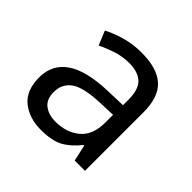

<svg xmlns="http://www.w3.org/2000/svg" viewBox="-142 -690 846 846"><g transform="rotate(45 280.5 -267.5)"><path d="M288 -545Q386 -545 433 -502Q480 -459 480 -365V0H416L399 -76H395Q360 -32 321.5 -11Q283 10 215 10Q142 10 94 -28.5Q46 -67 46 -149Q46 -229 109 -272.5Q172 -316 303 -320L394 -323V-355Q394 -422 365 -448Q336 -474 283 -474Q241 -474 203 -461.5Q165 -449 132 -433L105 -499Q140 -518 188 -531.5Q236 -545 288 -545ZM314 -259Q214 -255 175.5 -227Q137 -199 137 -148Q137 -103 164.5 -82Q192 -61 235 -61Q303 -61 348 -98.5Q393 -136 393 -214V-262Z"/></g></svg>

Font: Noto Sans Saurashtra
Style: Regular
Weight: 400
Designer: Monotype Design Team
Foundry: Monotype Imaging Inc.
Version: Version 2.001; ttfautohint (v1.8.4.7-5d5b)